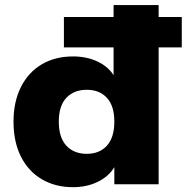

<svg xmlns="http://www.w3.org/2000/svg" viewBox="-20 -739 749 770"><path d="M34.2 -251Q34.2 -331.1 64 -390.1Q93.8 -449.2 147.5 -481Q201.2 -512.7 272.5 -512.7Q327.1 -512.7 370.1 -492.7Q413.1 -472.7 435.5 -437.5V-548.8H236.3V-670.9H435.5V-718.8H616.2V-670.9H709V-548.8H616.2V0H438.5V-68.4Q416 -31.2 372.1 -9.8Q328.1 11.7 272.5 11.7Q202.1 11.7 147.9 -20Q93.8 -51.8 64 -110.8Q34.2 -169.9 34.2 -251ZM328.1 -122.1Q378.9 -122.1 408.7 -154.8Q438.5 -187.5 438.5 -251Q438.5 -314.5 408.7 -346.7Q378.9 -378.9 328.1 -378.9Q276.4 -378.9 246.1 -346.7Q215.8 -314.5 215.8 -251Q215.8 -187.5 246.1 -154.8Q276.4 -122.1 328.1 -122.1Z"/></svg>

Font: Min Sans Black
Style: Regular
Weight: 900
Designer: Jinseong-Kim, NotoSansCJK, Nunito
Foundry: Jinseong-Kim
Version: Version 1.000